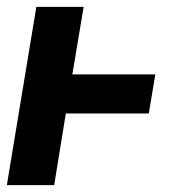

<svg xmlns="http://www.w3.org/2000/svg" viewBox="-20 -540 540 560"><path d="M0 0 86 -520H224L191 -323H433L414 -209H172L138 0Z"/></svg>

Font: Iosevka SS18 Heavy
Style: Italic
Weight: 900
Italic angle: -9°
Monospace: yes
Designer: Belleve Invis
Foundry: Belleve Invis
Version: Version 25.1.1; ttfautohint (v1.8.4)